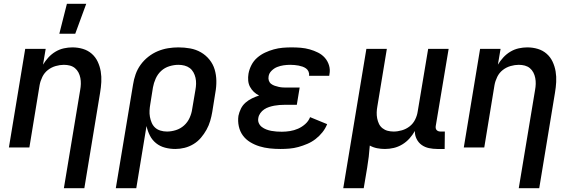

<svg xmlns="http://www.w3.org/2000/svg" viewBox="-20 -778 3040 1013"><path d="M317 215 403 -303Q406 -319 406.5 -335Q407 -351 404 -366.5Q401 -382 394 -395.5Q387 -409 375.5 -418.5Q364 -428 349 -432Q334 -436 317 -436Q296 -436 273.5 -429.5Q251 -423 232.5 -408.5Q214 -394 203.5 -372.5Q193 -351 189 -329L135 0H27L113 -520H221L207 -437Q219 -457 235.5 -475Q252 -493 273 -505.5Q294 -518 317 -523Q340 -528 362 -528Q391 -528 417.5 -520Q444 -512 464 -494.5Q484 -477 495.5 -452.5Q507 -428 511.5 -401Q516 -374 514.5 -345.5Q513 -317 508 -288L425 215ZM293 -600 333 -758H435L377 -600Z M591 215 682 -332Q686 -359 695.5 -386Q705 -413 722 -436.5Q739 -460 762.5 -478.5Q786 -497 812.5 -508Q839 -519 866.5 -523.5Q894 -528 921 -528Q953 -528 983.5 -522.5Q1014 -517 1040 -502Q1066 -487 1085 -463.5Q1104 -440 1112.5 -411.5Q1121 -383 1121.5 -351.5Q1122 -320 1116 -288L1100 -188Q1096 -164 1089 -140Q1082 -116 1069.5 -93.5Q1057 -71 1040 -51Q1023 -31 1000.5 -17.5Q978 -4 953.5 2Q929 8 905 8Q877 8 850.5 1Q824 -6 803.5 -22.5Q783 -39 771 -62.5Q759 -86 753 -113L699 215ZM861 -84Q884 -84 908 -91.5Q932 -99 951 -116Q970 -133 980.5 -156.5Q991 -180 994 -203L1011 -303Q1014 -319 1014.5 -335.5Q1015 -352 1011.5 -367.5Q1008 -383 1000.5 -396.5Q993 -410 981 -419Q969 -428 953.5 -432Q938 -436 921 -436Q898 -436 873.5 -428.5Q849 -421 830.5 -404Q812 -387 801.5 -363.5Q791 -340 787 -317L773 -229Q770 -212 769 -195Q768 -178 771 -161.5Q774 -145 780.5 -130Q787 -115 798.5 -104.5Q810 -94 826.5 -89Q843 -84 861 -84Z M1460 8Q1431 8 1403 5Q1375 2 1349 -6Q1323 -14 1300 -28Q1277 -42 1261.5 -63Q1246 -84 1240 -111.5Q1234 -139 1238 -167Q1242 -186 1251 -204.5Q1260 -223 1275.5 -236.5Q1291 -250 1309.5 -259Q1328 -268 1347 -274Q1331 -282 1319 -293.5Q1307 -305 1299 -320Q1291 -335 1289.5 -353Q1288 -371 1291 -389Q1295 -412 1306.5 -434.5Q1318 -457 1337 -473.5Q1356 -490 1378.5 -500.5Q1401 -511 1424.5 -517.5Q1448 -524 1471.5 -526Q1495 -528 1518 -528Q1543 -528 1567 -526Q1591 -524 1614 -517.5Q1637 -511 1658 -500.5Q1679 -490 1694 -473Q1709 -456 1716 -433Q1723 -410 1718 -385L1717 -378H1610L1611 -380Q1612 -391 1607.5 -401Q1603 -411 1594.5 -417Q1586 -423 1576 -426.5Q1566 -430 1555.5 -432Q1545 -434 1533.5 -435Q1522 -436 1511 -436Q1494 -436 1476.5 -433.5Q1459 -431 1442.5 -424.5Q1426 -418 1412.5 -404.5Q1399 -391 1397 -374Q1395 -363 1398.5 -352.5Q1402 -342 1410.5 -335.5Q1419 -329 1429.5 -325.5Q1440 -322 1451 -319.5Q1462 -317 1473.5 -316.5Q1485 -316 1496 -316H1561L1546 -225H1481Q1468 -225 1454.5 -224Q1441 -223 1427.5 -220.5Q1414 -218 1400 -213.5Q1386 -209 1374 -201Q1362 -193 1353.5 -181Q1345 -169 1343 -156Q1340 -141 1345.5 -128.5Q1351 -116 1361.5 -108Q1372 -100 1385 -95Q1398 -90 1411.5 -87.5Q1425 -85 1439 -84Q1453 -83 1467 -83Q1488 -83 1510 -86.5Q1532 -90 1552.5 -99Q1573 -108 1590.5 -123.5Q1608 -139 1616 -160L1706 -123Q1697 -100 1681 -80Q1665 -60 1645 -44.5Q1625 -29 1601.5 -19Q1578 -9 1554.5 -2.5Q1531 4 1507 6Q1483 8 1460 8Z M1791 215 1913 -520H2021L1971 -217Q1968 -201 1967.5 -185Q1967 -169 1970 -153.5Q1973 -138 1979.5 -124.5Q1986 -111 1998 -101.5Q2010 -92 2025 -88Q2040 -84 2057 -84Q2078 -84 2100.5 -90.5Q2123 -97 2141.5 -111.5Q2160 -126 2170.5 -147.5Q2181 -169 2184 -191L2239 -520H2347L2279 -113Q2278 -107 2279 -101.5Q2280 -96 2283.5 -92Q2287 -88 2292.5 -86Q2298 -84 2304 -84H2327L2326 8H2288Q2265 8 2243.5 3.5Q2222 -1 2205 -13Q2188 -25 2178 -45Q2168 -65 2169 -87Q2157 -66 2140.5 -47.5Q2124 -29 2102.5 -16Q2081 -3 2057.5 2.5Q2034 8 2011 8Q1990 8 1969.5 4Q1949 0 1931 -10Q1929 20 1925.5 49Q1922 78 1917 108L1899 215Z M2717 215 2803 -303Q2806 -319 2806.5 -335Q2807 -351 2804 -366.5Q2801 -382 2794 -395.5Q2787 -409 2775.5 -418.5Q2764 -428 2749 -432Q2734 -436 2717 -436Q2696 -436 2673.5 -429.5Q2651 -423 2632.5 -408.5Q2614 -394 2603.5 -372.5Q2593 -351 2589 -329L2535 0H2427L2513 -520H2621L2607 -437Q2619 -457 2635.5 -475Q2652 -493 2673 -505.5Q2694 -518 2717 -523Q2740 -528 2762 -528Q2791 -528 2817.5 -520Q2844 -512 2864 -494.5Q2884 -477 2895.5 -452.5Q2907 -428 2911.5 -401Q2916 -374 2914.5 -345.5Q2913 -317 2908 -288L2825 215Z"/></svg>

Font: Iosevka Semibold Extended
Style: Italic
Weight: 600
Width: 7
Italic angle: -9°
Monospace: yes
Designer: Belleve Invis
Foundry: Belleve Invis
Version: Version 32.5.0; ttfautohint (v1.8.4)